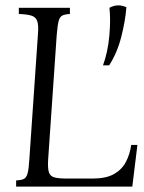

<svg xmlns="http://www.w3.org/2000/svg" viewBox="-20 -694 537 714"><path d="M40 0V-23Q59 -24 68.5 -28.5Q78 -33 82.5 -49Q87 -65 89 -100L121 -565Q124 -600 118.5 -615.5Q113 -631 96.5 -636Q80 -641 50 -642V-665H240V-642Q221 -641 211.5 -636Q202 -631 198 -615.5Q194 -600 191 -565L159 -100Q157 -68 162 -53Q167 -38 183.5 -34Q200 -30 230 -30H324Q374 -30 403.5 -46.5Q433 -63 448 -91.5Q463 -120 468 -155H491L472 0ZM387 -665Q418 -682 450 -667Q446 -616 431 -557Q416 -498 386 -451H363Q381 -500 386.5 -560Q392 -620 387 -665Z"/></svg>

Font: Bona Nova
Style: Italic
Weight: 400
Italic angle: -4°
Designer: Mateusz Machalski
Foundry: Capitalics
Version: Version 4.001; ttfautohint (v1.8.3)